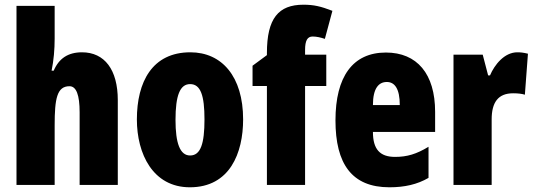

<svg xmlns="http://www.w3.org/2000/svg" viewBox="-20 -785 2269 815"><path d="M212 -621V-760H50V0H212V-253C212 -367 222 -419 275 -419C304 -419 318 -382 318 -308V0H480V-360C480 -489 424 -563 328 -563C269 -563 230 -537 208 -485H199C208 -529 212 -575 212 -621Z M1012 -278C1012 -460 922 -563 788 -563C626 -563 561 -437 561 -278C561 -132 629 10 786 10C956 10 1012 -136 1012 -278ZM725 -276C725 -380 744 -428 787 -428C832 -428 848 -379 848 -278C848 -176 832 -125 787 -125C744 -125 725 -177 725 -276Z M1365 -420V-553H1275V-573C1275 -613 1285 -630 1307 -630C1324 -630 1341 -626 1359 -620L1391 -739C1342 -758 1312 -765 1268 -765C1162 -765 1113 -707 1113 -560V-551L1052 -506V-420H1113V0H1275V-420Z M1618 -562C1477 -562 1404 -459 1404 -274C1404 -90 1473 10 1633 10C1697 10 1751 -2 1799 -30V-162C1748 -131 1708 -119 1657 -119C1593 -119 1563 -151 1563 -225H1827V-310C1827 -472 1750 -562 1618 -562ZM1622 -437C1655 -437 1677 -409 1677 -339H1563C1563 -411 1588 -437 1622 -437Z M2176 -563C2121 -563 2079 -510 2060 -465H2052L2029 -553H1905V0H2067V-278C2067 -350 2094 -389 2158 -389C2179 -389 2195 -387 2208 -383L2221 -557C2201 -562 2189 -563 2176 -563Z"/></svg>

Font: Noto Sans Lao Looped ExtraCondensed Black
Style: Regular
Weight: 900
Width: 2
Designer: Mark Frömberg, Ben Mitchell
Foundry: The Fontpad Ltd
Version: Version 1.002